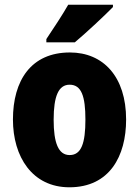

<svg xmlns="http://www.w3.org/2000/svg" viewBox="-20 -786 592 816"><path d="M460 -756V-766H270C245 -722 209 -668 177 -620V-606H298C349 -649 426 -721 460 -756ZM516 -278C516 -460 419 -563 277 -563C112 -563 35 -444 35 -278C35 -120 117 10 275 10C446 10 516 -123 516 -278ZM208 -277C208 -378 229 -426 276 -426C326 -426 343 -377 343 -278C343 -178 326 -127 276 -127C228 -127 208 -179 208 -277Z"/></svg>

Font: Noto Sans Georgian Condensed Black
Style: Regular
Weight: 900
Width: 3
Designer: Monotype Design Team, Akaki Razmadze
Foundry: Google LLC
Version: Version 2.005